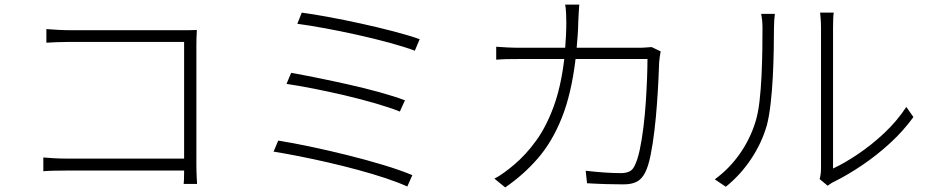

<svg xmlns="http://www.w3.org/2000/svg" viewBox="-20 -797 4040 833"><path d="M181.2 -670.9Q204.1 -668.9 231.4 -667.5Q258.8 -666 282.2 -666H767.1Q783.7 -666 800.5 -666Q817.4 -666 834 -667Q833 -651.4 832.5 -632.3Q832 -613.3 832 -599.1V-83Q832 -56.2 833.3 -30.3Q834.5 -4.4 835 1H776.9Q777.8 -2.9 778.3 -19.5Q778.8 -36.1 778.8 -57.1H272Q240.7 -57.1 212.9 -56.4Q185.1 -55.7 168 -54.2V-113.8Q183.1 -112.3 212.2 -110.6Q241.2 -108.9 271 -108.9H778.8V-615.2H283.2Q256.8 -615.2 226.8 -614Q196.8 -612.8 181.2 -611.8Z M1289.1 -742.2Q1337.4 -735.8 1405 -723.4Q1472.7 -710.9 1546.1 -694.8Q1619.6 -678.7 1686.8 -661.1Q1753.9 -643.6 1800.8 -627L1779.8 -577.1Q1733.4 -594.2 1667.7 -612.1Q1602.1 -629.9 1529.5 -646Q1457 -662.1 1388.9 -674.6Q1320.8 -687 1270 -693.8ZM1243.2 -481Q1293 -472.2 1358.2 -459Q1423.3 -445.8 1492.9 -430.2Q1562.5 -414.6 1626.2 -397Q1689.9 -379.4 1736.8 -361.8L1714.8 -313Q1670.9 -330.6 1608.6 -348.6Q1546.4 -366.7 1476.8 -383.1Q1407.2 -399.4 1341.1 -412.4Q1274.9 -425.3 1223.1 -433.1ZM1187 -187Q1249 -177.2 1327.9 -160.6Q1406.7 -144 1489 -123.5Q1571.3 -103 1644.5 -80.8Q1717.8 -58.6 1769 -37.1L1747.1 12.2Q1707.5 -5.9 1652.3 -24.2Q1597.2 -42.5 1533.2 -59.8Q1469.2 -77.1 1403.3 -92.3Q1337.4 -107.4 1276.6 -119.4Q1215.8 -131.3 1167 -139.2Z M2493.2 -776.9Q2491.7 -760.7 2490.7 -740Q2489.7 -719.2 2488.8 -701.2Q2488.3 -671.9 2486.3 -644Q2484.4 -616.2 2481.9 -589.8H2750Q2771 -589.8 2784.2 -591.1Q2797.4 -592.3 2807.1 -592.8L2846.2 -574.2Q2841.3 -546.4 2839.8 -526.9Q2838.9 -500.5 2836.7 -452.6Q2834.5 -404.8 2830.3 -346.9Q2826.2 -289.1 2819.3 -231Q2812.5 -172.9 2802.7 -124.3Q2793 -75.7 2778.8 -47.9Q2764.2 -19.5 2742.2 -8.3Q2720.2 2.9 2684.1 2.9Q2649.4 2.9 2608.4 1.7Q2567.4 0.5 2526.9 -2L2521 -56.2Q2563 -51.3 2602.1 -48.6Q2641.1 -45.9 2673.8 -45.9Q2694.3 -45.9 2709.5 -52.5Q2724.6 -59.1 2732.9 -77.1Q2746.1 -102.5 2755.6 -147.2Q2765.1 -191.9 2771.7 -246.3Q2778.3 -300.8 2782 -356.4Q2785.6 -412.1 2787.4 -460.7Q2789.1 -509.3 2789.1 -541H2477.1Q2459 -389.6 2417.2 -285.4Q2375.5 -181.2 2313.2 -109.6Q2251 -38.1 2171.9 16.1L2125 -22Q2144.5 -31.7 2168.2 -49.1Q2191.9 -66.4 2210 -82Q2261.2 -125 2305.4 -185.8Q2349.6 -246.6 2381.6 -333.3Q2413.6 -419.9 2428.2 -541H2238.8Q2206.5 -541 2181.9 -540.5Q2157.2 -540 2132.8 -538.1V-594.2Q2156.2 -592.3 2182.6 -591.1Q2209 -589.8 2237.8 -589.8H2432.1Q2434.1 -615.7 2435.5 -643.3Q2437 -670.9 2437 -700.2Q2437 -717.3 2436 -738.5Q2435.1 -759.8 2432.1 -776.9Z M3536.1 -20Q3542 -41 3542 -66.9V-674.8Q3542 -700.7 3540.3 -717.3Q3538.6 -733.9 3538.1 -742.2H3597.2Q3594.2 -725.6 3594.2 -674.8V-65.9Q3643.6 -88.9 3702.1 -128.2Q3760.7 -167.5 3816.2 -219.5Q3871.6 -271.5 3912.1 -333L3942.9 -289.1Q3898.4 -228 3841.1 -175.5Q3783.7 -123 3721.7 -81.1Q3659.7 -39.1 3601.1 -9.8Q3590.3 -4.9 3583 0.2Q3575.7 5.4 3570.8 8.8ZM3081.1 -19Q3142.6 -63.5 3188.2 -127.7Q3233.9 -191.9 3257.8 -269Q3269 -304.7 3275.1 -357.2Q3281.2 -409.7 3283.9 -468Q3286.6 -526.4 3287.4 -581.1Q3288.1 -635.7 3288.1 -675.8Q3288.1 -708.5 3282.2 -736.8H3341.8Q3340.3 -725.1 3339.1 -709.2Q3337.9 -693.4 3337.9 -675.8Q3337.9 -636.2 3336.9 -579.8Q3335.9 -523.4 3332.8 -462.4Q3329.6 -401.4 3323.2 -346.2Q3316.9 -291 3307.1 -253.9Q3284.7 -175.8 3238 -106.2Q3191.4 -36.6 3128.9 13.2Z"/></svg>

Font: Source Han Sans CN Light
Style: Regular
Weight: 300
Designer: Ryoko NISHIZUKA  (kana, bopomofo & ideographs); Paul D. Hunt (Latin, Greek & Cyrillic); Sandoll Communications , Soo-you
Foundry: Adobe
Version: Version 2.000;hotconv 1.0.107;makeotfexe 2.5.65593